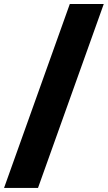

<svg xmlns="http://www.w3.org/2000/svg" viewBox="-64 -828 536 955"><path d="M283.2 -808.1H452.1L125 106.9H-43.9Z"/></svg>

Font: Montserrat arm ExtraBold
Style: Regular
Weight: 800
Designer: Julieta Ulanovsky
Foundry: Julieta Ulanovsky
Version: Version 6.000;PS 006.000;hotconv 1.0.88;makeotf.lib2.5.64775